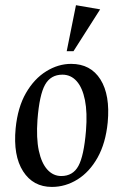

<svg xmlns="http://www.w3.org/2000/svg" viewBox="-20 -707 474 738"><path d="M179.4 11.5Q107.3 11.5 68.8 -48.5Q30.2 -108.6 40.1 -213.6Q48.1 -294.4 79.7 -349.3Q111.3 -404.2 157.5 -432.8Q203.7 -461.5 253.4 -461.5Q328.3 -461.5 366.1 -401.6Q403.8 -341.6 394 -236.4Q386.1 -156.4 355 -101.1Q323.9 -45.8 277.8 -17.2Q231.7 11.5 179.4 11.5ZM215.5 -30.4Q260.3 -30.4 281.4 -69.2Q302.5 -107.9 310.5 -204.4Q316.1 -274.4 306.5 -322.4Q296.8 -370.3 274.6 -395.1Q252.3 -420 219.9 -420Q174.9 -420 153.2 -381.3Q131.5 -342.7 124 -246.4Q119 -176 129.2 -127.9Q139.5 -79.9 162 -55.1Q184.5 -30.4 215.5 -30.4ZM236.4 -510.1 272 -687 364.9 -671 262.4 -510.1Z"/></svg>

Font: Ancizar Serif Light
Style: Italic
Weight: 300
Italic angle: -4°
Designer: Cesar Puertas, Viviana Monsalve, Julian Moncada, Julian Prieto, Jose Castro, Felipe Aragon, Mariel Hernandez, Sara Alarc
Version: Version 8.100